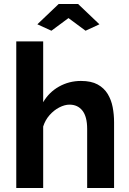

<svg xmlns="http://www.w3.org/2000/svg" viewBox="-20 -936 644 956"><path d="M548 0H414V-294Q414 -355 390.5 -385Q367 -415 326 -415Q302 -415 275 -401Q248 -387 226.5 -362.5Q205 -338 195 -306V0H61V-730H195V-427Q224 -477 274 -505Q324 -533 383 -533Q434 -533 466 -515.5Q498 -498 516 -468.5Q534 -439 541 -402.5Q548 -366 548 -327ZM166 -815 272 -916H369L475 -815L406 -783L321 -846L236 -783Z"/></svg>

Font: Raleway Thin
Style: Bold
Weight: 700
Version: Version 4.026